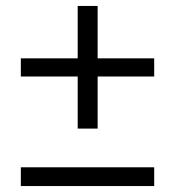

<svg xmlns="http://www.w3.org/2000/svg" viewBox="-20 -652 588 645"><path d="M241 -220V-395H50V-456H241V-632H308V-456H498V-395H308V-220ZM50 -27V-90H498V-27Z"/></svg>

Font: MuseoModerno Thin Light
Style: Regular
Weight: 300
Version: Version 1.003